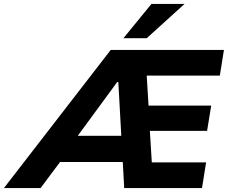

<svg xmlns="http://www.w3.org/2000/svg" viewBox="-94 -960 1166 980"><path d="M-74 0 471 -705H1049L1028 -574H594L652 -620L667 -376L601 -421H984L963 -292H608L668 -340L684 -79L621 -131H958L937 0H540L529 -199L570 -133H184L258 -194L113 0ZM504 -541 281 -237 275 -267H564L527 -232L510 -541ZM536 -765 679 -940H848L655 -765Z"/></svg>

Font: Nunito Sans 7pt ExtraBold
Style: Italic
Weight: 800
Italic angle: -9°
Designer: Vernon Adams
Foundry: Vernon Adams
Version: Version 3.101;gftools[0.9.27]